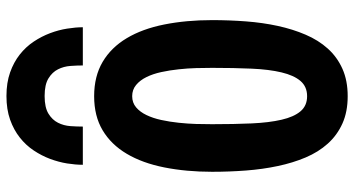

<svg xmlns="http://www.w3.org/2000/svg" viewBox="-269 -802 1087 589"><g transform="rotate(-90 274.5 -507.5)"><path d="M273.9 15.6Q226.1 15.6 190.2 -0.5Q154.3 -16.6 128.4 -45.4Q102.5 -74.2 85.9 -113.5Q69.3 -152.8 59.6 -199Q49.8 -245.1 45.9 -296.4Q42 -347.7 42 -400.4Q42 -479.5 55.4 -546.9Q68.8 -614.3 97.2 -662.1Q125.5 -710 169.2 -736.1Q212.9 -762.2 273.9 -762.2Q335 -762.2 379.2 -736.1Q423.3 -710 451.9 -662.1Q480.5 -614.3 493.9 -546.9Q507.3 -479.5 507.3 -400.4Q507.3 -347.7 503.4 -296.4Q499.5 -245.1 489.5 -199Q479.5 -152.8 462.6 -113.5Q445.8 -74.2 419.9 -45.4Q394 -16.6 357.9 -0.5Q321.8 15.6 273.9 15.6ZM273.9 -108.9Q303.2 -108.9 320.6 -129.2Q337.9 -149.4 346.9 -187.3Q356 -225.1 358.4 -279.1Q360.8 -333 360.8 -400.4Q360.8 -423.8 360.1 -449.5Q359.4 -475.1 356.4 -502.7Q353.5 -530.3 347.9 -556.2Q342.3 -582 332.5 -601.8Q322.8 -621.6 308.3 -633.5Q293.9 -645.5 273.9 -645.5Q253.9 -645.5 239.7 -633.5Q225.6 -621.6 216.1 -601.8Q206.5 -582 200.9 -556.2Q195.3 -530.3 192.4 -502.7Q189.5 -475.1 188.7 -449.5Q188 -423.8 188 -400.4Q188 -333 190.4 -279.1Q192.9 -225.1 201.7 -187.3Q210.4 -149.4 227.5 -129.2Q244.6 -108.9 273.9 -108.9ZM63.5 -796.9Q63.5 -819.3 67.6 -845.2Q71.8 -871.1 81.5 -897.2Q91.3 -923.3 107.4 -947.5Q123.5 -971.7 147 -990.2Q170.4 -1008.8 201.9 -1020Q233.4 -1031.2 274.4 -1031.2Q315.4 -1031.2 346.9 -1020Q378.4 -1008.8 401.9 -990.2Q425.3 -971.7 441.4 -947.5Q457.5 -923.3 467.3 -897.2Q477.1 -871.1 481.2 -845Q485.4 -818.8 485.4 -796.9H368.2Q368.2 -814.5 366.7 -835Q365.2 -855.5 356.4 -873Q347.7 -890.6 328.6 -902.3Q309.6 -914.1 274.4 -914.1Q239.3 -914.1 220.2 -902.3Q201.2 -890.6 192.4 -873Q183.6 -855.5 182.1 -835Q180.7 -814.5 180.7 -796.9Z"/></g></svg>

Font: Francois One
Style: Regular
Weight: 400
Designer: Vernon Adams
Foundry: vernon adams
Version: Version 1.000